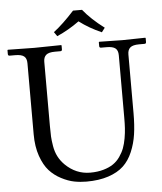

<svg xmlns="http://www.w3.org/2000/svg" viewBox="-56 -854 773 915"><g transform="rotate(-5 330.5 -396.5)"><path d="M370.6 -805.2Q408.7 -757.8 471.2 -710.9L455.6 -690.4Q397 -715.8 349.1 -752Q298.8 -715.3 242.2 -690.4L228 -710.9Q272.9 -745.1 327.6 -805.2ZM320.8 12.2Q291 12.2 262.2 6.6Q233.4 1 200.9 -15.9Q168.5 -32.7 144.8 -58.8Q121.1 -85 105.2 -130.1Q89.4 -175.3 89.4 -233.9V-574.2Q89.4 -597.7 76.7 -607.7Q64 -617.7 34.7 -617.7H8.3Q0 -617.7 0 -626V-644.5L2 -646.5Q88.9 -644.5 127.9 -644.5L256.8 -646.5L258.8 -644.5V-626Q258.8 -617.7 251 -617.7H224.6Q194.8 -617.7 182.4 -606.9Q169.9 -596.2 169.9 -574.2V-267.1Q169.9 -234.9 170.9 -216.3Q171.9 -197.8 176.5 -170.2Q181.2 -142.6 192.6 -120.4Q204.1 -98.1 223.1 -79.1Q274.4 -28.8 342.3 -28.8Q377.4 -28.8 405.5 -36.9Q433.6 -44.9 452.6 -57.9Q471.7 -70.8 485.6 -90.8Q499.5 -110.8 507.1 -130.9Q514.6 -150.9 519.3 -177.5Q523.9 -204.1 525.1 -226.1Q526.4 -248 526.4 -275.4V-574.2Q526.4 -597.7 513.7 -607.7Q501 -617.7 471.7 -617.7H445.3Q437 -617.7 437 -626V-644.5L439 -646.5Q510.3 -644.5 549.3 -644.5L659.2 -646.5L661.1 -644.5V-626Q661.1 -617.7 653.3 -617.7H627Q597.2 -617.7 584.7 -606.9Q572.3 -596.2 572.3 -574.2V-293Q572.3 -236.3 565.9 -192.6Q559.6 -148.9 542.7 -109.1Q525.9 -69.3 498.3 -43.5Q470.7 -17.6 425.8 -2.7Q380.9 12.2 320.8 12.2Z"/></g></svg>

Font: Libertinage
Style: f
Weight: 400
Designer: OSP
Foundry: OSP
Version: Version 1.0; 2008; OFL relea